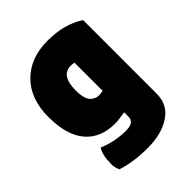

<svg xmlns="http://www.w3.org/2000/svg" viewBox="-201 -617 918 918"><g transform="rotate(-45 258.0 -158.0)"><path d="M229 0Q132 0 79 -62.5Q26 -125 26 -247.5Q26 -370 95.5 -439.5Q165 -509 280.5 -509Q396 -509 471 -458V40Q471 114 411 153.5Q351 193 257 193Q163 193 89 169Q79 145 79 126Q79 62 100 32Q167 61 243 61Q298 61 298 22V-8Q255 0 229 0ZM275 -346Q208 -346 208 -245Q208 -182 234 -163Q251 -150 268 -150Q285 -150 298 -153V-343Q286 -346 275 -346Z"/></g></svg>

Font: Lilita One
Style: Regular
Weight: 400
Designer: Juan Montoreano
Foundry: Juan Montoreano
Version: Version 1.002